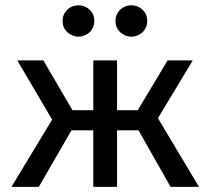

<svg xmlns="http://www.w3.org/2000/svg" viewBox="-20 -724 815 744"><path d="M341.5 0V-219H208V-297H341.5V-490H433.5V-297H566V-219H433.5V0ZM24.5 0 182 -260.5 47 -490H148L281.5 -261.5L130.5 0ZM641 0 492.5 -261.5 629.5 -490H727L592 -266L751 0ZM284 -582Q259.5 -582 241 -599.2Q222.5 -616.5 222.5 -643Q222.5 -660.5 231 -674.2Q239.5 -688 253.5 -695.8Q267.5 -703.5 284 -703.5Q309 -703.5 327.2 -686.5Q345.5 -669.5 345.5 -643Q345.5 -625 337 -611.2Q328.5 -597.5 314.5 -589.8Q300.5 -582 284 -582ZM489 -582Q464.5 -582 446 -599.2Q427.5 -616.5 427.5 -643Q427.5 -660.5 436 -674.2Q444.5 -688 458.5 -695.8Q472.5 -703.5 489 -703.5Q514 -703.5 532.2 -686.5Q550.5 -669.5 550.5 -643Q550.5 -625 542 -611.2Q533.5 -597.5 519.5 -589.8Q505.5 -582 489 -582Z"/></svg>

Font: Geologica Cursive Light
Style: Regular
Weight: 300
Designer: Sindre Bremnes, Frode Helland
Foundry: Monokrom Skriftforlag AS
Version: Version 1.010;gftools[0.9.28]